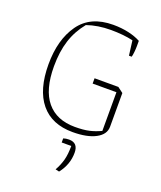

<svg xmlns="http://www.w3.org/2000/svg" viewBox="-155 -718 884 1054"><g transform="rotate(20 286.5 -190.5)"><path d="M62 -295Q62 -439 126 -529.5Q190 -620 323 -620Q372 -620 413.5 -610.5Q455 -601 484 -585V-554Q484 -538 482 -519Q480 -500 477 -490H461L450 -576Q393 -589 320 -589Q244 -589 181 -567Q136 -512 115 -446Q94 -380 94 -295Q94 -158 151 -89.5Q208 -21 315 -21Q365 -21 398 -28.5Q431 -36 465 -52V-278H326V-309H465L497 -285V-88Q497 -43 447.5 -16.5Q398 10 313 10Q191 10 126.5 -68.5Q62 -147 62 -295ZM296 234Q315 200 324 166.5Q333 133 333 84H277V60Q292 55 310 55Q363 55 363 113Q363 182 318 239Z"/></g></svg>

Font: Athiti ExtraLight
Style: Regular
Weight: 250
Version: Version 1.032